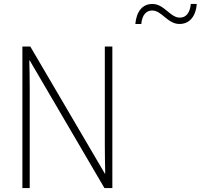

<svg xmlns="http://www.w3.org/2000/svg" viewBox="-20 -949 1013 969"><path d="M663 -828H693C698 -879 722 -896 748 -896C797 -896 825 -828 886 -828C934 -828 968 -863 973 -929H943C938 -878 915 -860 887 -860C839 -860 809 -929 749 -929C701 -929 669 -894 663 -828ZM547 0V-714H509V-221C509 -178 510 -120 511 -73H509L133 -714H93V0H130V-497C130 -553 129 -597 128 -644H130L507 0Z"/></svg>

Font: Noto Sans Thai Looped SemiCondensed ExtraLight
Style: Regular
Weight: 200
Width: 4
Designer: Sasikarn Vongin, Ben Mitchell
Foundry: The Fontpad Ltd
Version: Version 1.001